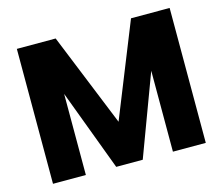

<svg xmlns="http://www.w3.org/2000/svg" viewBox="-100 -833 1117 965"><g transform="rotate(-15 459.0 -351.0)"><path d="M62 -702H264L461 -216L656 -702H857V0H686V-421L529 0H391L233 -422V0H62Z"/></g></svg>

Font: SVN-Poppins
Style: Bold
Weight: 700
Designer: Ninad Kale (Devanagari), Jonny Pinhorn (Latin)
Foundry: Indian Type Foundry
Version: Version 3.200;PS 1.000;hotconv 16.6.54;makeotf.lib2.5.65590